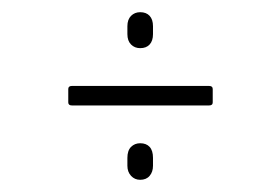

<svg xmlns="http://www.w3.org/2000/svg" viewBox="-20 -458 460 315"><path d="M98 -285Q92 -285 92 -290V-312Q92 -317 98 -317H323Q329 -317 329 -312V-290Q329 -285 323 -285ZM210 -163Q201 -163 195 -169.5Q189 -176 189 -186V-199Q189 -211 195 -217Q201 -223 210 -223Q220 -223 225.5 -217Q231 -211 231 -199V-186Q231 -176 225.5 -169.5Q220 -163 210 -163ZM210 -379Q201 -379 195 -385Q189 -391 189 -402V-415Q189 -426 195 -432Q201 -438 210 -438Q220 -438 225.5 -432Q231 -426 231 -415V-402Q231 -391 225.5 -385Q220 -379 210 -379Z"/></svg>

Font: Sofia Sans Extra Condensed ExtraLight
Style: Regular
Weight: 250
Designer: Botio Nikoltchev, Ani Petrova
Foundry: lettersoup
Version: Version 4.101